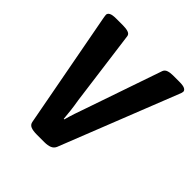

<svg xmlns="http://www.w3.org/2000/svg" viewBox="-189 -839 978 978"><g transform="rotate(45 299.5 -350.0)"><path d="M226 2Q198 2 182.5 -4.5Q167 -11 164 -28L46 -657Q45 -663 44 -669.5Q43 -676 43 -679Q43 -689 54.5 -695.5Q66 -702 94 -702H143Q165 -702 180 -697Q195 -692 197 -679L251 -272Q257 -237 260.5 -207Q264 -177 266 -152H270Q277 -178 287 -208.5Q297 -239 309 -272L449 -679Q454 -692 468.5 -697Q483 -702 503 -702H550Q576 -702 587.5 -696Q599 -690 599 -680Q599 -673 592 -657L343 -27Q336 -11 320 -4.5Q304 2 280 2Z"/></g></svg>

Font: Asap Semi Condensed Semi Condensed Regular
Style: Bold Italic
Weight: 700
Width: 4
Italic angle: -6°
Designer: Pablo Cosgaya
Foundry: Omnibus-Type
Version: Version 3.001; ttfautohint (v1.8.4.7-5d5b)